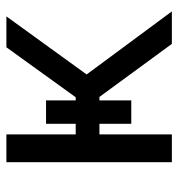

<svg xmlns="http://www.w3.org/2000/svg" viewBox="2 -572 570 615"><g transform="rotate(-90 287.5 -265.0)"><path d="M75 0H164V-232H198V-130H273V-232H284L454 0H558L356 -273L542 -530H443L283 -308H273V-403H198V-308H164V-530H75Z"/></g></svg>

Font: Golos UI VF
Style: Regular
Weight: 400
Designer: A.Korolkova, Vitaly Kuzmin
Foundry: ParaType Ltd
Version: Version 2.000